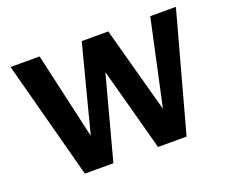

<svg xmlns="http://www.w3.org/2000/svg" viewBox="-108 -832 1201 1006"><g transform="rotate(-20 492.0 -329.0)"><path d="M615 0 437 -658H577L746 -38H677L811 -658H954L774 0ZM207 0 32 -658H194L335 -38H268L429 -658H542L366 0Z"/></g></svg>

Font: Ysabeau Infant ExtraBold
Style: Regular
Weight: 800
Designer: Christian Thalmann (Catharsis Fonts)
Version: Version 2.001;gftools[0.9.30]; featfreeze: ss01,ss02,lnum